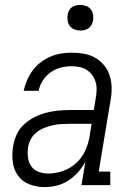

<svg xmlns="http://www.w3.org/2000/svg" viewBox="-20 -752 540 780"><path d="M161 8Q161 8 161 8Q161 8 161 8Q129 8 100 -3Q71 -14 53.5 -38Q36 -62 32 -93.5Q28 -125 33 -156Q37 -180 47 -203.5Q57 -227 76 -245Q95 -263 118 -275Q141 -287 165.5 -293.5Q190 -300 214 -302.5Q238 -305 262 -305H361L369 -353Q372 -370 372.5 -386.5Q373 -403 368.5 -418.5Q364 -434 355 -446.5Q346 -459 333 -467.5Q320 -476 304 -479.5Q288 -483 271 -483Q250 -483 227.5 -477.5Q205 -472 186 -458.5Q167 -445 154 -425Q141 -405 137 -383H76Q81 -405 90 -426Q99 -447 112.5 -465.5Q126 -484 145 -498.5Q164 -513 185 -522Q206 -531 228 -534.5Q250 -538 271 -538Q297 -538 322 -533.5Q347 -529 367.5 -517Q388 -505 403.5 -486Q419 -467 426 -444Q433 -421 433.5 -395.5Q434 -370 429 -344L381 -55H428V0H311L327 -95Q315 -73 297.5 -53Q280 -33 257.5 -18.5Q235 -4 210.5 2Q186 8 161 8ZM177 -47Q206 -47 236 -57.5Q266 -68 289.5 -89.5Q313 -111 326 -139.5Q339 -168 344 -198L352 -249H262Q245 -249 228 -248Q211 -247 194 -243Q177 -239 160 -232.5Q143 -226 128.5 -214.5Q114 -203 105.5 -187Q97 -171 94 -154Q91 -134 93.5 -113Q96 -92 107 -76.5Q118 -61 137 -54Q156 -47 177 -47ZM306 -628Q294 -628 282.5 -632.5Q271 -637 264 -646Q257 -655 255 -667.5Q253 -680 255 -693Q256 -701 260.5 -709.5Q265 -718 272.5 -723Q280 -728 289 -730Q298 -732 306 -732Q319 -732 330.5 -727.5Q342 -723 349 -714Q356 -705 358 -692.5Q360 -680 358 -667Q356 -659 351.5 -650.5Q347 -642 339.5 -637Q332 -632 323.5 -630Q315 -628 306 -628Z"/></svg>

Font: Iosevka Curly Slab LtObl
Style: Regular
Weight: 300
Italic angle: -9°
Monospace: yes
Designer: Belleve Invis
Foundry: Belleve Invis
Version: Version 11.0.0; ttfautohint (v1.8.3)